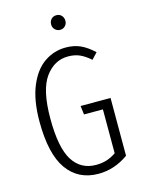

<svg xmlns="http://www.w3.org/2000/svg" viewBox="-131 -954 775 1040"><g transform="rotate(-15 256.5 -433.5)"><path d="M449 -628 417 -594Q385 -622 357 -634Q329 -646 293 -646Q216 -646 165 -576Q114 -506 114 -345Q114 -182 159 -110.5Q204 -39 289 -39Q322 -39 349 -47.5Q376 -56 402 -74V-320H296L290 -369H458V-45Q380 11 290 11Q177 11 115 -76Q53 -163 53 -345Q53 -464 86 -543Q119 -622 173.5 -659Q228 -696 293 -696Q340 -696 376 -679.5Q412 -663 449 -628ZM330 -836Q330 -820 319 -808Q308 -796 290 -796Q273 -796 261.5 -808Q250 -820 250 -836Q250 -854 261 -866Q272 -878 290 -878Q308 -878 319 -866Q330 -854 330 -836Z"/></g></svg>

Font: Fira Sans Extra Condensed Light
Style: Regular
Weight: 300
Width: 1
Designer: Carrois Corporate & Edenspiekermann AG
Foundry: Carrois Corporate GbR & Edenspiekermann AG
Version: Version 4.203